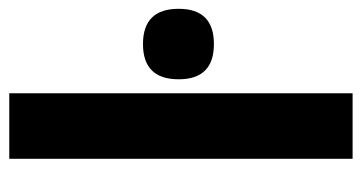

<svg xmlns="http://www.w3.org/2000/svg" viewBox="-208 -592 800 425"><g transform="rotate(-90 192.5 -380.0)"><path d="M198 0H53V-760H198ZM307 -464Q385 -464 385 -385Q385 -307 307 -307Q229 -307 229 -385Q229 -464 307 -464Z"/></g></svg>

Font: Noto Sans ExtraCondensed ExtraBold
Style: Regular
Weight: 800
Width: 2
Designer: Monotype Design Team
Foundry: Monotype Imaging Inc.
Version: Version 2.013; ttfautohint (v1.8.4.7-5d5b)